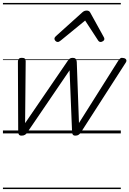

<svg xmlns="http://www.w3.org/2000/svg" viewBox="-20 -909 881 1308"><path d="M127 15Q114 15 109 8Q104 1 104 -11L102 -489Q102 -499 107.5 -507Q113 -515 129 -515Q143 -515 149 -510Q155 -505 155 -492L151 -70L441 -494Q449 -506 456.5 -510.5Q464 -515 476 -515Q489 -515 495.5 -508Q502 -501 503 -487L518 -71L786 -496Q793 -507 800.5 -512Q808 -517 819 -514Q835 -512 839.5 -503Q844 -494 837 -483L529 -4Q523 4 515 9.5Q507 15 494 15Q481 15 476 8Q471 1 471 -10L454 -430L164 -4Q159 4 150 9.5Q141 15 127 15ZM373 -623Q365 -623 358 -630Q351 -637 351 -645Q351 -650 353.5 -654Q356 -658 360 -662L541 -825Q549 -832 556 -834.5Q563 -837 571 -837Q578 -837 584.5 -834Q591 -831 595 -823L685 -660Q688 -655 689.5 -651Q691 -647 691 -644Q691 -635 682 -629Q673 -623 666 -623Q660 -623 655.5 -626Q651 -629 648 -634L560 -769L395 -634Q388 -629 383.5 -626Q379 -623 373 -623ZM0 369H803V379H0ZM0 -20H803V0H0ZM0 -505H803V-500H0ZM0 -889H803V-879H0Z"/></svg>

Font: Playwrite HR Guides
Style: Regular
Weight: 400
Designer: Veronika Burian, José Scaglione
Foundry: TypeTogether
Version: Version 1.003